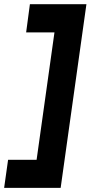

<svg xmlns="http://www.w3.org/2000/svg" viewBox="-57 -736 451 924"><path d="M358.9 -715.8 234.9 168H-37.1L-18.1 33.2H119.1L205.1 -580.1H68.8L86.9 -715.8Z"/></svg>

Font: Human Sans Bold
Style: Italic
Weight: 700
Italic angle: -8°
Designer: Tim Radville
Foundry: Continuum
Version: Version 1.000;FEAKit 1.0